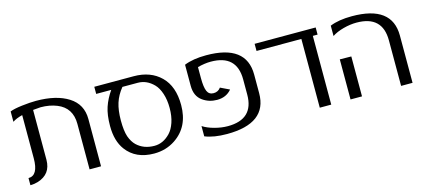

<svg xmlns="http://www.w3.org/2000/svg" viewBox="-49 -912 2857 1295"><g transform="rotate(-15 1380.0 -265.0)"><path d="M42 -49.8Q110.8 -49.8 110.8 -169.9V-471.2Q67.4 -460.4 42 -442.9V-515.1Q69.8 -526.4 126.7 -533.2Q183.6 -540 225.1 -540Q366.7 -540 450.9 -486.6Q535.2 -433.1 535.2 -330.1V0H455.1V-317.9Q455.1 -430.2 357.4 -469.7Q307.1 -490.2 244.1 -490.2Q233.9 -490.2 190.9 -485.8V-137.2Q190.4 -37.1 94.7 -7.8Q69.3 0 42 0Z M629.9 -529.8H904.8Q1022 -529.8 1093 -460.2Q1164.1 -390.6 1164.1 -259.8Q1164.1 -107.4 1052.2 -33.2Q987.3 9.8 904.8 9.8Q776.9 9.8 711.4 -78.1Q664.1 -141.6 664.1 -246.1Q664.1 -323.7 681.9 -376.7Q699.7 -429.7 734.9 -480H629.9ZM813 -480Q775.9 -434.6 760 -384.5Q744.1 -334.5 744.1 -262.7Q744.1 -191.4 757.8 -150.4Q772.5 -109.4 796.9 -85.9Q845.2 -40 919.9 -40Q981 -40 1029.8 -90.8Q1054.2 -116.2 1069.1 -159.9Q1084 -203.6 1084 -260.5Q1084 -317.4 1069.3 -361.6Q1054.7 -405.8 1030.3 -430.7Q981.9 -480 919.9 -480Z M1259.8 -515.1Q1320.8 -540 1413.1 -540Q1692.9 -540 1692.9 -330.1V-200.2Q1692.9 9.8 1413.1 9.8Q1320.8 9.8 1259.8 -15.1V-86.9Q1291.5 -65.9 1339.6 -53Q1387.7 -40 1432.1 -40Q1612.8 -40 1612.8 -211.9V-317.9Q1612.8 -490.2 1432.1 -490.2Q1390.1 -490.2 1339.8 -477.1V-399.9Q1339.8 -336.9 1352.3 -308.3Q1364.7 -279.8 1396.7 -279.8Q1428.7 -279.8 1446.8 -305.2L1509.8 -274.9Q1472.2 -230 1408.7 -230Q1352.1 -230 1308.1 -261.2Q1259.8 -295.4 1259.8 -367.2Z M2142.6 0H2062.5V-480H1749.5V-529.8H2175.8V-480H2142.6Z M2357.4 -278.8V0H2277.3V-279.8ZM2277.3 -515.1Q2338.4 -540 2430.7 -540Q2710.4 -540 2710.4 -330.1V0H2630.4V-317.9Q2630.4 -490.2 2449.7 -490.2Q2405.3 -490.2 2357.2 -477.3Q2309.1 -464.4 2277.3 -442.9Z"/></g></svg>

Font: Pfennig
Style: Medium
Weight: 500
Version: Version 20120410 ; ttfautohint (v0.8)